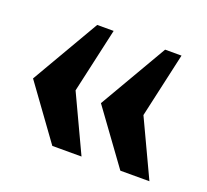

<svg xmlns="http://www.w3.org/2000/svg" viewBox="-76 -556 602 558"><g transform="rotate(20 225.0 -277.5)"><path d="M397.9 -464.8 353 -264.6 435.1 -89.8H345.2L225.1 -254.9L347.2 -464.8ZM188 -464.8 143.1 -264.6 225.1 -89.8H134.8L15.1 -254.9L137.2 -464.8Z"/></g></svg>

Font: Horta
Style: Regular
Weight: 600
Width: 3
Version: Version 0.11